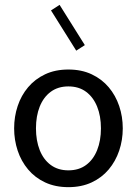

<svg xmlns="http://www.w3.org/2000/svg" viewBox="-20 -759 562 789"><path d="M261 -403.9Q304 -403.9 333.7 -381.8Q363.4 -359.7 379.1 -320.9Q394.8 -282.1 394.8 -231.6Q394.8 -181.3 379.2 -142.2Q363.6 -103.1 333.9 -81.1Q304.2 -59 261 -59Q218.4 -59 188.5 -81.1Q158.7 -103.1 143.2 -142.2Q127.8 -181.3 127.8 -231.6Q127.8 -282.1 143.2 -320.9Q158.7 -359.7 188.5 -381.8Q218.4 -403.9 261 -403.9ZM261 -473.3Q206.9 -473.3 165.4 -453.7Q123.9 -434.2 95.5 -400.5Q67.1 -366.9 52.6 -323.3Q38.1 -279.8 38.1 -231.6Q38.1 -183.5 52.6 -140Q67.1 -96.4 95.5 -62.6Q123.9 -28.8 165.5 -9.4Q207.1 10.1 261 10.1Q315 10.1 356.6 -9.4Q398.2 -28.8 426.7 -62.6Q455.1 -96.4 469.8 -140Q484.5 -183.5 484.5 -231.6Q484.5 -279.8 469.8 -323.3Q455.1 -366.9 426.7 -400.5Q398.2 -434.2 356.7 -453.7Q315.2 -473.3 261 -473.3ZM328.6 -573.6 224.9 -739 189.6 -716.2 293.3 -550.8Z"/></svg>

Font: Estedad-VF-FD Black
Style: Regular
Weight: 900
Designer: Amin Abedi
Version: Version 4.000